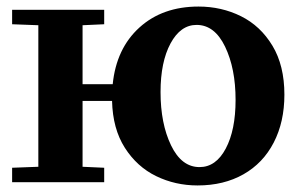

<svg xmlns="http://www.w3.org/2000/svg" viewBox="-20 -556 919 586"><path d="M97 -47V-479L17 -482V-526H298V-482L232 -479V-299H324Q335 -408 405.5 -472Q476 -536 586 -536Q656 -536 715.5 -506.5Q775 -477 811.5 -416.5Q848 -356 848 -267Q848 -184 815.5 -121Q783 -58 723 -24Q663 10 583 10Q515 10 456.5 -18.5Q398 -47 361 -105Q324 -163 322 -248H232V-47L298 -44V0H17V-44ZM589 -46Q639 -46 669 -102.5Q699 -159 699 -251Q699 -347 667 -413.5Q635 -480 580 -480Q531 -480 500.5 -423.5Q470 -367 470 -275Q470 -179 502 -112.5Q534 -46 589 -46Z"/></svg>

Font: Minipax
Style: Bold
Weight: 600
Designer: Raphaël Ronot, Igor Stepanchenko (Cyrillic)
Foundry: steppetype
Version: Version 1.002